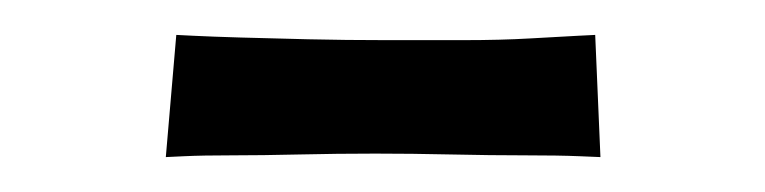

<svg xmlns="http://www.w3.org/2000/svg" viewBox="-20 -345 438 110"><path d="M75 -255 81 -325Q81 -325 91 -324.5Q101 -324 118 -323.5Q135 -323 156.5 -322.5Q178 -322 201 -322Q224 -322 245.5 -322Q267 -322 284 -323Q301 -324 311 -324.5Q321 -325 321 -325L324 -255Q324 -255 312 -255.5Q300 -256 280.5 -256Q261 -256 238.5 -256.5Q216 -257 195 -257Q173 -257 151.5 -256.5Q130 -256 113 -256Q96 -256 85.5 -255.5Q75 -255 75 -255Z"/></svg>

Font: Truculenta Medium
Style: Regular
Weight: 500
Version: Version 1.002